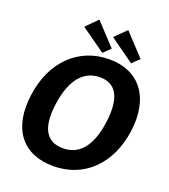

<svg xmlns="http://www.w3.org/2000/svg" viewBox="-171 -1090 1079 1223"><g transform="rotate(20 369.0 -479.0)"><path d="M332 10C539 10 690 -134 723 -369C755 -606 642 -752 438 -752C232 -752 78 -605 46 -369C13 -133 122 10 332 10ZM215 -892 380 -775 427 -821 290 -968ZM410 -893 575 -775 623 -821 486 -968ZM351 -118C247 -118 188 -189 213 -367C238 -549 317 -624 421 -624C524 -624 580 -549 555 -367C530 -188 454 -118 351 -118Z"/></g></svg>

Font: Cheyenne Sans
Style: Bold Italic
Weight: 700
Italic angle: -8.13011°
Designer: The Public Sans project authors (U.S. Web Design System), Libre Franklin designed by Pablo Impallari and Rodrigo Fuenzal
Foundry: The Cheyenne Sans Project Authors
Version: Version 2.007